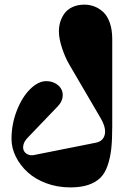

<svg xmlns="http://www.w3.org/2000/svg" viewBox="-20 -796 566 831"><path d="M127 -125 394 -178.2Q425.8 -184.1 433.1 -212.4Q440.4 -240.7 417 -282.2L280.8 -515.1Q262.2 -546.4 248.5 -587.9Q234.9 -629.4 234.9 -660.2Q234.9 -680.7 240.5 -700Q246.1 -719.2 258.3 -736.8Q270.5 -754.4 293 -765.1Q315.4 -775.9 345.2 -775.9Q367.7 -775.9 387.9 -768.3Q408.2 -760.7 426.3 -744.4Q444.3 -728 455.1 -697.8Q465.8 -667.5 465.8 -627V-249Q465.8 -192.4 461.7 -153.3Q457.5 -114.3 446 -80.3Q434.6 -46.4 414.6 -26.6Q394.5 -6.8 362.3 4.2Q330.1 15.1 284.2 15.1Q228.5 15.1 180.2 -2.9Q131.8 -21 99.4 -50.8Q66.9 -80.6 48.3 -118.2Q29.8 -155.8 29.8 -194.8Q29.8 -258.3 52.7 -317.1Q75.7 -376 110.6 -410.4Q145.5 -444.8 180.2 -444.8Q203.1 -444.8 220.7 -434.6Q238.3 -424.3 246.1 -408.7Q253.9 -393.1 250.5 -373.5Q247.1 -354 231 -336.9L98.1 -198.2Q84.5 -183.6 81.3 -168.5Q78.1 -153.3 83.5 -143.1Q88.9 -132.8 100.8 -127.4Q112.8 -122.1 127 -125Z"/></svg>

Font: Pilowlava
Style: Regular
Weight: 400
Designer: Anton Moglia, Jérémy Landes, Maksym Kobuzan (Cyrillic), Velvetyne Type Foundry
Foundry: Anton Moglia, Jérémy Landes, Velvetyne Type Foundry
Version: Version 1.001;hotconv 1.0.109;makeotfexe 2.5.65596